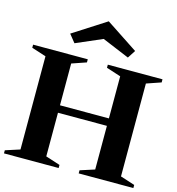

<svg xmlns="http://www.w3.org/2000/svg" viewBox="-135 -1078 1103 1194"><g transform="rotate(15 416.5 -481.0)"><path d="M0 0V-20L93 -50V-650L0 -680V-700H352V-680L259 -648V-379H574V-650L481 -680V-700H833V-680L740 -648V-50L833 -20V0H481V-20L574 -50V-331H259V-50L352 -20V0ZM246 -775 205 -826 417 -962 623 -826 590 -775 415 -848Z"/></g></svg>

Font: Wittgenstein Extrabold
Style: Regular
Weight: 800
Designer: Jörg Drees
Foundry: Jörg Drees
Version: Version 1.303; ttfautohint (v1.8.4.7-5d5b)